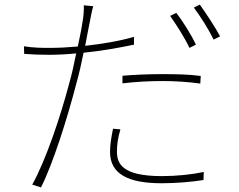

<svg xmlns="http://www.w3.org/2000/svg" viewBox="-20 -782 1040 834"><path d="M822 -749C851 -710 885 -657 908 -610L936 -624C915 -664 875 -724 848 -762ZM562 -622C497 -603 422 -591 350 -583C358 -623 364 -660 371 -692C374 -709 380 -739 385 -755L344 -759C345 -740 343 -715 340 -696C337 -673 329 -631 318 -580C273 -576 233 -574 197 -574C165 -574 127 -574 84 -581L85 -548C122 -545 156 -544 195 -544C230 -544 269 -546 311 -550C302 -505 292 -460 281 -421C244 -280 179 -85 120 20L158 32C209 -67 274 -273 311 -417C324 -462 334 -509 343 -553C415 -560 490 -573 562 -588ZM831 -588C810 -633 773 -691 746 -726L719 -713C746 -675 784 -615 803 -574ZM512 -420C572 -427 631 -430 687 -430C743 -430 799 -426 850 -419L852 -452C803 -459 743 -460 683 -460C619 -460 560 -457 512 -453ZM471 -223C462 -178 458 -151 458 -122C458 -26 537 14 682 14C747 14 813 8 864 0L865 -35C814 -24 747 -17 683 -17C508 -17 488 -73 488 -124C488 -153 492 -183 503 -220Z"/></svg>

Font: SSpoqa Han Sans Neo Thin
Style: Regular
Weight: 100
Designer: [Spoqa Han Sans Neo] Dong-huui Kim  Younghwa Kang  Yujin Lee  [Noto Sans] Ryoko NISHIZUKA  (kana & ideographs); Paul D. 
Foundry: Spoqa (http://www.spoqa-han-sans.com)
Version: Version 1.000